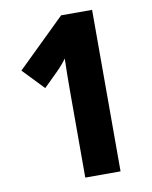

<svg xmlns="http://www.w3.org/2000/svg" viewBox="-81 -775 661 836"><g transform="rotate(-10 249.0 -357.0)"><path d="M228 0V-387Q228 -419 228.5 -457Q229 -495 230 -526Q223 -516 211.5 -502.5Q200 -489 189 -478L124 -414L35 -507L247 -714H384V0Z"/></g></svg>

Font: Noto Sans Devanagari Condensed ExtraBold
Style: Regular
Weight: 800
Width: 3
Designer: Jelle Bosma - Monotype Design Team
Foundry: Monotype Imaging Inc.
Version: Version 2.004; ttfautohint (v1.8.4.7-5d5b)